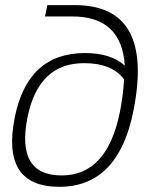

<svg xmlns="http://www.w3.org/2000/svg" viewBox="-20 -718 597 743"><path d="M444.3 -286.1Q455.6 -342.8 460.4 -410.2Q414.6 -473.6 305.2 -473.6Q128.4 -473.6 86.4 -263.7Q41.5 -39.1 218.8 -39.1Q395 -39.1 444.3 -286.1ZM496.1 -288.1Q437.5 4.9 209.5 4.9Q-16.6 4.9 37.1 -263.7Q86.9 -512.7 308.6 -512.7Q409.7 -512.7 462.9 -463.9Q451.2 -654.3 259.8 -654.3H154.3L163.1 -698.2H269.5Q578.1 -698.2 496.1 -288.1Z"/></svg>

Font: Sansation Light
Style: Light Italic
Weight: 300
Designer: Bernd Montag
Version: Version 1.301